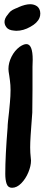

<svg xmlns="http://www.w3.org/2000/svg" viewBox="-20 -923 211 910"><path d="M127 -162Q127 -137 114.5 -106.5Q102 -76 81 -54.5Q60 -33 37 -33Q18 -33 11.5 -51.5Q5 -70 5 -99Q5 -184 16 -318Q16 -329 18 -349Q19 -364 23 -394Q24 -404 27 -436.5Q30 -469 30 -496Q30 -520 27 -542L24 -564Q20 -586 20 -596Q20 -625 34.5 -654Q49 -683 73 -701Q92 -714 105 -714Q135 -714 135 -640L134 -606V-497Q134 -425 133 -389Q132 -367 128 -321Q127 -308 125 -278Q123 -248 123 -224Q123 -199 126 -173ZM11 -793Q-1 -808 2 -826Q4 -836 10 -845Q16 -854 23 -862Q30 -871 40.5 -876.5Q51 -882 67 -888Q68 -888 68 -889Q100 -903 123 -903Q142 -903 156 -893Q167 -884 170 -869L171 -859Q171 -847 167 -838Q157 -814 124 -796Q91 -777 57 -777L46 -778Q21 -780 11 -793Z"/></svg>

Font: Sedgwick Ave Display
Style: Regular
Weight: 400
Designer: Kevin Burke, Pedro Vergani
Foundry: Google, Inc.
Version: Version 1.000